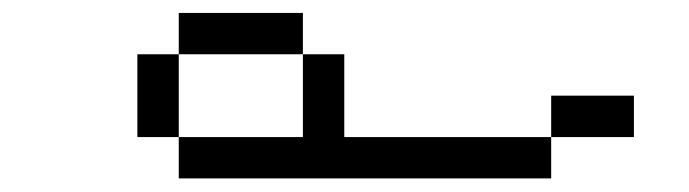

<svg xmlns="http://www.w3.org/2000/svg" viewBox="-20 -332 1040 290"><path d="M937.5 -125V-187.5H812.5V-125H500Q500 -125 500 -250H437.5Q437.5 -250 437.5 -125H250V-62.5H812.5V-125ZM250 -125Q250 -125 250 -250H187.5Q187.5 -250 187.5 -125ZM250 -250H437.5V-312.5H250Z"/></svg>

Font: UnifontExMono
Style: Regular
Weight: 500
Version: Version 15.0.06